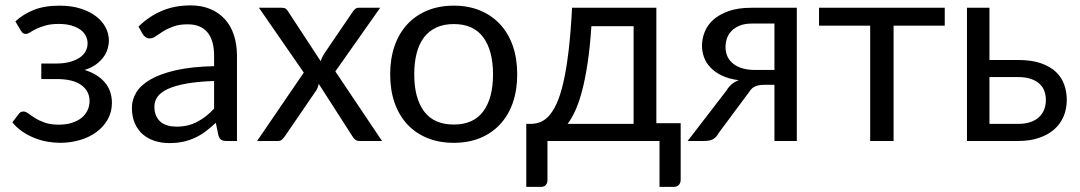

<svg xmlns="http://www.w3.org/2000/svg" viewBox="-20 -536 4105 730"><path d="M38.5 -454.5Q67 -481.5 107.8 -498Q148.5 -514.5 206 -514.5Q252 -514.5 287 -503.2Q322 -492 345.8 -473.5Q369.5 -455 381.8 -431.2Q394 -407.5 394 -382Q394 -367 389.2 -350.5Q384.5 -334 373.5 -319Q362.5 -304 345 -291Q327.5 -278 301.5 -270Q350 -255.5 377.8 -223.5Q405.5 -191.5 405.5 -145Q405.5 -110 389.5 -81.8Q373.5 -53.5 346.5 -33.8Q319.5 -14 283.8 -3.5Q248 7 209 7Q184.5 7 159.2 2.5Q134 -2 110 -11.8Q86 -21.5 64.8 -36Q43.5 -50.5 27 -71L52 -103.5Q58 -112 69 -112Q78 -112 88.2 -104.2Q98.5 -96.5 113.5 -87Q128.5 -77.5 150.2 -69.8Q172 -62 203.5 -62Q231 -62 252.8 -68.8Q274.5 -75.5 289.5 -87.5Q304.5 -99.5 312.5 -116Q320.5 -132.5 320.5 -152Q320.5 -189.5 289.2 -212.5Q258 -235.5 194.5 -235.5H137V-294.5H194.5Q222 -294.5 244 -300.2Q266 -306 281.5 -316Q297 -326 305 -340.2Q313 -354.5 313 -371Q313 -386 306.2 -399.5Q299.5 -413 285.8 -423Q272 -433 251.5 -439Q231 -445 203.5 -445Q173.5 -445 152.8 -439Q132 -433 117.8 -426Q103.5 -419 94.5 -413Q85.5 -407 79 -407Q72.5 -407 68.2 -409.5Q64 -412 59 -420Z M794 -228Q732.5 -226 689.2 -218.2Q646 -210.5 618.8 -198Q591.5 -185.5 579.2 -168.5Q567 -151.5 567 -130.5Q567 -110.5 573.5 -96Q580 -81.5 591.2 -72.2Q602.5 -63 617.8 -58.8Q633 -54.5 650.5 -54.5Q674 -54.5 693.5 -59.2Q713 -64 730.2 -73Q747.5 -82 763.2 -94.5Q779 -107 794 -123ZM506.5 -435Q548.5 -475.5 597 -495.5Q645.5 -515.5 704.5 -515.5Q747 -515.5 780 -501.5Q813 -487.5 835.5 -462.5Q858 -437.5 869.5 -402Q881 -366.5 881 -324V0H841.5Q828.5 0 821.5 -4.2Q814.5 -8.5 810.5 -21L800.5 -69Q780.5 -50.5 761.5 -36.2Q742.5 -22 721.5 -12.2Q700.5 -2.5 676.8 2.8Q653 8 624 8Q594.5 8 568.5 -0.2Q542.5 -8.5 523.2 -25Q504 -41.5 492.8 -66.8Q481.5 -92 481.5 -126.5Q481.5 -156.5 498 -184.2Q514.5 -212 551.5 -233.5Q588.5 -255 648 -268.8Q707.5 -282.5 794 -284.5V-324Q794 -383 768.5 -413.2Q743 -443.5 694 -443.5Q661 -443.5 638.8 -435.2Q616.5 -427 600.2 -416.8Q584 -406.5 572.2 -398.2Q560.5 -390 549 -390Q540 -390 533.5 -394.8Q527 -399.5 522.5 -406.5Z M1432.5 0H1347Q1336 0 1329.8 -5.8Q1323.5 -11.5 1319.5 -18.5L1192 -217Q1190 -210 1187.8 -203.2Q1185.5 -196.5 1181.5 -191L1063.5 -18.5Q1058.5 -11.5 1052.8 -5.8Q1047 0 1037 0H957.5L1135 -260L964.5 -506.5H1050Q1061 -506.5 1066 -503Q1071 -499.5 1075 -493L1199.5 -303Q1203.5 -317.5 1212 -331L1321 -491Q1325.5 -498 1330.8 -502.2Q1336 -506.5 1343.5 -506.5H1425.5L1255 -264.5Z M1705.5 -514.5Q1761 -514.5 1805.5 -496Q1850 -477.5 1881.5 -443.5Q1913 -409.5 1929.8 -361.2Q1946.5 -313 1946.5 -253.5Q1946.5 -193.5 1929.8 -145.5Q1913 -97.5 1881.5 -63.5Q1850 -29.5 1805.5 -11.2Q1761 7 1705.5 7Q1649.5 7 1604.8 -11.2Q1560 -29.5 1528.5 -63.5Q1497 -97.5 1480.2 -145.5Q1463.5 -193.5 1463.5 -253.5Q1463.5 -313 1480.2 -361.2Q1497 -409.5 1528.5 -443.5Q1560 -477.5 1604.8 -496Q1649.5 -514.5 1705.5 -514.5ZM1705.5 -62.5Q1780.5 -62.5 1817.5 -112.8Q1854.5 -163 1854.5 -253Q1854.5 -343.5 1817.5 -394Q1780.5 -444.5 1705.5 -444.5Q1667.5 -444.5 1639.2 -431.5Q1611 -418.5 1592.2 -394Q1573.5 -369.5 1564.2 -333.8Q1555 -298 1555 -253Q1555 -163 1592.2 -112.8Q1629.5 -62.5 1705.5 -62.5Z M2389 -65V-436.5H2228.5Q2223.5 -358.5 2214.5 -298.5Q2205.5 -238.5 2193.8 -193.2Q2182 -148 2167.8 -116.5Q2153.5 -85 2138 -65ZM2568 -67.5V147Q2568 160 2560.8 167.2Q2553.5 174.5 2542 174.5H2487.5V0H2061.5V149Q2061.5 158.5 2055.8 166.5Q2050 174.5 2037 174.5H1981V-65H1997.5Q2015 -65 2032.2 -71Q2049.5 -77 2065.5 -93.8Q2081.5 -110.5 2095.8 -141Q2110 -171.5 2121.5 -220.5Q2133 -269.5 2141.5 -339.8Q2150 -410 2155 -506.5H2475.5V-67.5Z M2924.5 -270V-446.5H2839.5Q2811 -446.5 2791.5 -438.2Q2772 -430 2760.2 -417.2Q2748.5 -404.5 2743.5 -388.8Q2738.5 -373 2738.5 -357.5Q2738.5 -316.5 2768.5 -293.2Q2798.5 -270 2850.5 -270ZM3009.5 -506.5V0H2924.5V-213.5H2885.5Q2871.5 -213.5 2862.2 -211.2Q2853 -209 2846.2 -205Q2839.5 -201 2834.5 -194.8Q2829.5 -188.5 2824 -180.5L2713 -31Q2704.5 -15 2692.2 -7.5Q2680 0 2656.5 0H2594.5L2741.5 -191Q2759.5 -221 2789 -231Q2750.5 -236 2724 -249Q2697.5 -262 2680.8 -279.8Q2664 -297.5 2656.5 -319Q2649 -340.5 2649 -362.5Q2649 -388.5 2659.2 -414.5Q2669.5 -440.5 2692 -460.8Q2714.5 -481 2750.2 -493.8Q2786 -506.5 2837 -506.5Z M3572 -438.5H3377.5V0H3288.5V-438.5H3094V-506.5H3572Z M3851 -65Q3878 -65 3897.8 -71.8Q3917.5 -78.5 3930.5 -90.8Q3943.5 -103 3950 -119.5Q3956.5 -136 3956.5 -155.5Q3956.5 -173.5 3951 -189.2Q3945.5 -205 3932.8 -217Q3920 -229 3899.5 -236Q3879 -243 3849.5 -243H3742V-65ZM3849.5 -308Q3902 -308 3937.8 -295.5Q3973.5 -283 3995.2 -262Q4017 -241 4026.5 -213.5Q4036 -186 4036 -156.5Q4036 -122.5 4024 -93.8Q4012 -65 3988.5 -44.2Q3965 -23.5 3930.5 -11.8Q3896 0 3851 0H3656.5V-506.5H3742V-308Z"/></svg>

Font: Lato-Regular
Style: Regular
Weight: 400
Designer: Lukasz Dziedzic with Adam Twardoch and Botio Nikoltchev
Foundry: tyPoland Lukasz Dziedzic
Version: Version 2.015; 2015-08-06; http://www.latofonts.com/